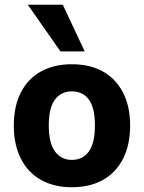

<svg xmlns="http://www.w3.org/2000/svg" viewBox="-20 -776 604 807"><path d="M282 11Q207 11 152 -20Q97 -51 67.5 -109.5Q38 -168 38 -248Q38 -329 67.5 -387Q97 -445 152 -475.5Q207 -506 282 -506Q358 -506 412.5 -475.5Q467 -445 497 -387Q527 -329 527 -248Q527 -168 497.5 -109.5Q468 -51 413 -20Q358 11 282 11ZM282 -104Q328 -104 353.5 -139.5Q379 -175 379 -249Q379 -323 353.5 -357.5Q328 -392 282 -392Q237 -392 211 -357.5Q185 -323 185 -249Q185 -175 211 -139.5Q237 -104 282 -104ZM234 -560 97 -756H244L336 -560Z"/></svg>

Font: Nunito Sans 10pt SemiCondensed ExtraBold
Style: Regular
Weight: 800
Width: 4
Designer: Vernon Adams
Foundry: Vernon Adams
Version: Version 3.101;gftools[0.9.27]